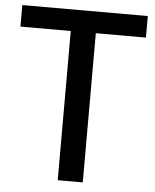

<svg xmlns="http://www.w3.org/2000/svg" viewBox="-54 -804 684 850"><g transform="rotate(5 288.5 -379.5)"><path d="M10.7 -663.1V-758.8H568.4V-663.1H345.7V0H234.4V-663.1Z"/></g></svg>

Font: Gothic A1 SemiBold
Style: Regular
Weight: 600
Version: Version 2.50